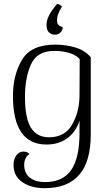

<svg xmlns="http://www.w3.org/2000/svg" viewBox="-20 -751 574 1007"><path d="M305 -716Q279 -676 279 -645Q279 -628 287 -620Q295 -612 309 -609Q309 -593 297.5 -581Q286 -569 268 -569Q250 -569 237 -581Q224 -593 224 -620Q224 -643 236.5 -669Q249 -695 280 -731Q297 -727 305 -716ZM51 114Q51 83 66 63.5Q81 44 103 44Q124 44 134 57Q107 75 107 114Q107 159 137.5 181.5Q168 204 216 204Q310 204 353.5 140.5Q397 77 397 -52V-118Q378 -59 333 -26Q288 7 224 7Q48 7 48 -248Q48 -358 95.5 -437.5Q143 -517 270 -517Q323 -517 373.5 -502.5Q424 -488 456 -451V-45Q456 236 214 236Q144 236 97.5 204.5Q51 173 51 114ZM397 -248 398 -441Q380 -462 344.5 -473Q309 -484 265 -484Q175 -484 143 -414.5Q111 -345 111 -242Q111 -132 142 -81.5Q173 -31 237 -31Q320 -31 358 -97Q396 -163 397 -248Z"/></svg>

Font: Arima Madurai Light
Style: Regular
Weight: 300
Designer: Joana Correia and Natanael Gama
Foundry: NDISCOVER
Version: Version 1.020